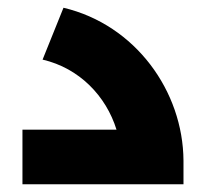

<svg xmlns="http://www.w3.org/2000/svg" viewBox="-20 -476 531 496"><path d="M90 -322C185 -300 254 -228 281 -141H38V0H454V-61C453 -240 330 -412 144 -456Z"/></svg>

Font: UULA Sans
Style: Bold
Weight: 700
Designer: Mohamed Gaber, Laura Garcia Mut
Foundry: Kief Type Foundry
Version: Version 3.006;hotconv 1.0.109;makeotfexe 2.5.65596